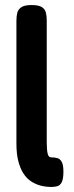

<svg xmlns="http://www.w3.org/2000/svg" viewBox="-20 -730 294 760"><path d="M184 10Q162 10 142 5Q122 0 104 -11.5Q86 -23 73 -43Q60 -63 52.5 -92Q45 -121 45 -162V-648Q45 -666 48.5 -679.5Q52 -693 64.5 -701.5Q77 -710 105 -710Q133 -710 145.5 -702Q158 -694 161.5 -680.5Q165 -667 165 -650V-167Q165 -151 166 -139.5Q167 -128 169 -120.5Q171 -113 174.5 -110Q178 -107 184 -107Q197 -107 207.5 -104Q218 -101 224.5 -89Q231 -77 231 -50Q231 -22 224.5 -9Q218 4 207 7Q196 10 184 10Z"/></svg>

Font: Fredoka Condensed Medium
Style: Regular
Weight: 500
Width: 3
Designer: Ben Nathan
Foundry: Milena B. Brandão, Ben Nathan
Version: Version 2.001